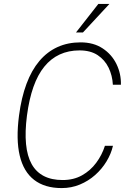

<svg xmlns="http://www.w3.org/2000/svg" viewBox="-20 -949 666 979"><path d="M294.5 10Q208 10 154 -31.8Q100 -73.5 80.5 -155.8Q61 -238 77 -360Q89 -451.5 115 -521.2Q141 -591 180.8 -638Q220.5 -685 273.2 -709Q326 -733 391 -733Q457 -733 503.5 -702.2Q550 -671.5 574 -622Q598 -572.5 596.5 -517H555.5Q553 -564 533.8 -603.8Q514.5 -643.5 478 -667.8Q441.5 -692 385.5 -692Q329.5 -692 284.5 -671.2Q239.5 -650.5 206 -609.2Q172.5 -568 150.5 -505.8Q128.5 -443.5 117.5 -360Q96 -193.5 141.5 -112.2Q187 -31 299.5 -31Q355.5 -31 398.2 -55Q441 -79 470.5 -118.8Q500 -158.5 515 -205.5H556Q546.5 -164.5 523 -125.8Q499.5 -87 465 -56.5Q430.5 -26 387.2 -8Q344 10 294.5 10ZM367.5 -783.5 481.5 -929H538L403 -783.5Z"/></svg>

Font: Public Sans Thin Thin
Style: Italic
Weight: 250
Italic angle: -8°
Version: Version 2.001